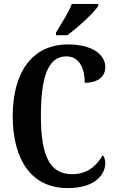

<svg xmlns="http://www.w3.org/2000/svg" viewBox="-20 -951 592 981"><path d="M266 -784V-771H324C378 -811 461 -886 482 -921V-931H347C331 -886 292 -829 266 -784ZM325 10C475 10 518 -66 518 -118C518 -133 513 -150 505 -158C476 -110 433 -61 348 -61C232 -61 189 -159 189 -358C189 -550 222 -663 319 -663C390 -663 413 -594 413 -528C482 -528 518 -561 518 -608C518 -671 453 -724 328 -724C141 -724 45 -577 45 -358C45 -137 139 10 325 10Z"/></svg>

Font: Noto Serif Sinhala ExtraCondensed
Style: Bold
Weight: 700
Width: 2
Designer: Jelle Bosma - Monotype Design Team
Foundry: Monotype Imaging Inc.
Version: Version 2.007